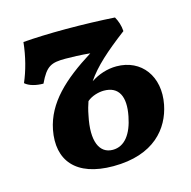

<svg xmlns="http://www.w3.org/2000/svg" viewBox="-78 -540 623 626"><g transform="rotate(-15 234.0 -227.0)"><path d="M324 -303C293 -303 263 -293 237 -276C266 -319 310 -358 376 -408C375 -427 369 -444 361 -458C314 -461 255 -463 196 -463C139 -463 90 -461 52 -458C47 -410 35 -365 19 -328C32 -316 56 -310 80 -310C105 -363 122 -370 170 -370C190 -370 223 -369 253 -366C154 -304 88 -243 71 -157C52 -58 104 9 231 9C369 9 427 -66 442 -142C460 -234 408 -303 324 -303ZM320 -135C309 -78 283 -43 243 -43C198 -43 177 -88 195 -172C198 -189 203 -206 207 -217C223 -231 247 -237 264 -237C314 -237 333 -200 320 -135Z"/></g></svg>

Font: Vollkorn Semibold
Style: Italic
Weight: 600
Italic angle: -11°
Designer: Friedrich Althausen
Foundry: Friedrich Althausen
Version: Version 4.015;PS 004.015;hotconv 1.0.88;makeotf.lib2.5.64775